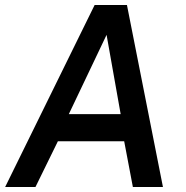

<svg xmlns="http://www.w3.org/2000/svg" viewBox="-22 -743 738 763"><path d="M-1.5 0 354 -723H482.5L625.5 0H506L471.5 -181.5H208L119 0ZM251.5 -289.5H457.5L401.5 -604.5Z"/></svg>

Font: Public Sans Thin SemiBold
Style: Italic
Weight: 600
Italic angle: -8°
Version: Version 2.001